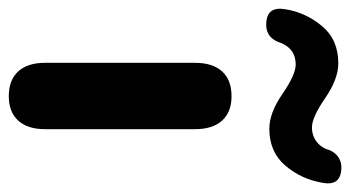

<svg xmlns="http://www.w3.org/2000/svg" viewBox="-265 -589 797 437"><g transform="rotate(90 133.5 -370.5)"><path d="M-33 -578Q-71 -580 -64 -621Q-57 -667 -26 -704.5Q5 -742 59 -742Q95 -742 138.5 -712Q182 -682 205 -682Q224 -682 238 -693Q252 -704 257 -723Q270 -750 299 -749Q339 -747 331 -706Q323 -658 292 -621.5Q261 -585 208 -585Q172 -585 128.5 -615Q85 -645 62 -645Q23 -645 10 -604Q-2 -576 -33 -578ZM134 8Q97 8 77.5 -13.5Q58 -35 58 -74V-416Q58 -456 77.5 -477.5Q97 -499 134 -499Q170 -499 189.5 -477.5Q209 -456 209 -416V-74Q209 -35 189.5 -13.5Q170 8 134 8Z"/></g></svg>

Font: Nunito ExtraBold
Style: Regular
Weight: 800
Designer: Vernon Adams
Foundry: Vernon Adams
Version: Version 3.602